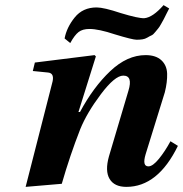

<svg xmlns="http://www.w3.org/2000/svg" viewBox="-20 -717 714 749"><path d="M232 -567Q240 -610 271.5 -649Q303 -688 357 -688Q385 -688 451 -666Q520 -645 543 -646Q576 -649 618 -697L640 -684Q638 -681 629.5 -663.5Q621 -646 619 -642.5Q617 -639 609 -624.5Q601 -610 597.5 -606.5Q594 -603 586 -592.5Q578 -582 571 -579Q564 -576 555 -570.5Q546 -565 535.5 -563.5Q525 -562 513 -562Q497 -562 428 -583Q365 -604 329 -604Q302 -604 286.5 -592Q271 -580 254 -549ZM80 12 183 -391Q195 -431 168 -434L108 -440L116 -473L349 -502L354 -497L286 -280H292Q344 -377 410 -439.5Q476 -502 548 -502Q588 -502 609.5 -482Q631 -462 632 -429.5Q633 -397 623 -357L548 -115Q534 -68 559 -68Q576 -68 600 -97.5Q624 -127 645 -166L674 -148Q596 12 473 12Q426 12 407.5 -19Q389 -50 405 -107L481 -363Q499 -422 461 -422Q428 -422 373.5 -349.5Q319 -277 293 -213Q253 -111 221 0Z"/></svg>

Font: Heuristica
Style: Bold Italic
Weight: 700
Italic angle: -13°
Version: Version 1.0.2